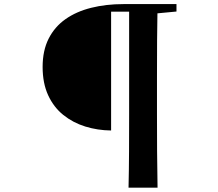

<svg xmlns="http://www.w3.org/2000/svg" viewBox="-20 -763 1040 914"><path d="M508.9 -141.8Q444.5 -142.5 385.8 -160.7Q327.1 -179 281.3 -215.8Q235.5 -252.6 209.2 -309.7Q182.9 -366.8 182.9 -444.3Q182.9 -522.5 211.6 -579.1Q240.3 -635.7 292 -672Q343.8 -708.4 414.3 -725.9Q484.9 -743.5 567.5 -743.5H662.5V-707.3H508.9ZM591.9 130.4Q593.9 45.2 594.3 -42.2Q594.7 -129.6 594.7 -218.2V-743.5H730Q728.3 -658.3 727.8 -570.4Q727.3 -482.5 727.3 -393.5V-219.2Q727.3 -132.1 727.8 -44.1Q728.3 43.8 730 130.4ZM660.4 -694.3V-743.5H820.1V-708.1L674.5 -694.3Z"/></svg>

Font: Source Han Serif JP VF
Style: Regular
Weight: 250
Designer: Ryoko NISHIZUKA 西塚涼子 (kana & ideographs); Frank Grießhammer (Latin, Greek & Cyrillic); Wenlong ZHANG 张文龙 (bopomofo); San
Foundry: Adobe
Version: Version 2.001;hotconv 1.1.0;makeotfexe 2.6.0